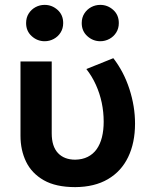

<svg xmlns="http://www.w3.org/2000/svg" viewBox="-20 -752 622 787"><path d="M288.5 15Q209 15 159.5 -13.2Q110 -41.5 87 -89Q64 -136.5 64 -195.5V-500H192V-205.5Q192 -152 217.5 -124.8Q243 -97.5 288.5 -97.5Q317.5 -98 339.5 -109Q361.5 -120 376 -140.2Q390.5 -160.5 397.8 -189.2Q405 -218 405 -253Q405 -293 397 -331Q389 -369 373.2 -404Q357.5 -439 334 -469L444.5 -513.5Q487.5 -458 510.5 -387Q533.5 -316 533.5 -245.5Q533.5 -166.5 505.2 -108Q477 -49.5 422.2 -17.5Q367.5 14.5 288.5 15ZM163 -583Q133 -583 110 -603.8Q87 -624.5 87 -657.5Q87 -680 97.8 -696.8Q108.5 -713.5 125.8 -722.8Q143 -732 163 -732Q193 -732 216 -711.5Q239 -691 239 -657.5Q239 -635.5 228.5 -618.8Q218 -602 200.5 -592.5Q183 -583 163 -583ZM391 -583Q361 -583 338 -603.8Q315 -624.5 315 -657.5Q315 -680 325.8 -696.8Q336.5 -713.5 353.8 -722.8Q371 -732 391 -732Q421 -732 444 -711.5Q467 -691 467 -657.5Q467 -635.5 456.5 -618.8Q446 -602 428.5 -592.5Q411 -583 391 -583Z"/></svg>

Font: Geologica Cursive Medium
Style: Regular
Weight: 500
Designer: Sindre Bremnes, Frode Helland
Foundry: Monokrom Skriftforlag AS
Version: Version 1.010;gftools[0.9.28]